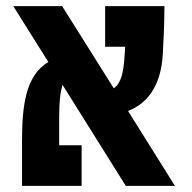

<svg xmlns="http://www.w3.org/2000/svg" viewBox="-20 -606 626 626"><path d="M390.1 0H550.3L397.5 -244.1C460.4 -269 504.4 -324.7 510.7 -428.2C513.2 -469.2 516.1 -534.2 516.1 -585.9H322.8V-453.6H388.2C387.7 -443.8 386.7 -434.1 386.2 -424.3C382.8 -369.1 375 -335.4 351.1 -317.9L182.6 -585.9H23.4L137.7 -403.8C63.5 -359.9 51.8 -262.2 51.8 -144.5V0H246.1V-132.3H172.9V-224.1C172.9 -274.9 176.8 -307.6 184.1 -329.1Z"/></svg>

Font: CaskaydiaCove Nerd Font
Style: Bold
Weight: 700
Designer: Aaron Bell
Foundry: Saja Typeworks
Version: Version 2111.1;Nerd Fonts 2.3.0